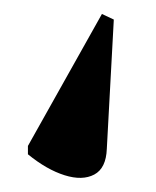

<svg xmlns="http://www.w3.org/2000/svg" viewBox="-20 -72 223 275"><path d="M126 -52 143 -44 133 141Q132 169 115 178Q98 187 72.5 179Q47 171 20 149V137Z"/></svg>

Font: Noto Serif Display Condensed
Style: Bold
Weight: 700
Width: 3
Designer: Monotype Design Team
Foundry: Monotype Imaging Inc.
Version: Version 2.009